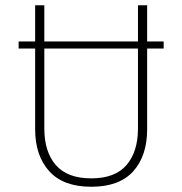

<svg xmlns="http://www.w3.org/2000/svg" viewBox="-20 -702 694 732"><path d="M604 -544V-517H541V-209Q541 -108 488 -49Q435 10 328 10Q221 10 167.5 -49.5Q114 -109 114 -209V-517H51V-544H114V-682H149V-544H506V-682H541V-544ZM506 -212V-517H149V-212Q149 -123 193 -72.5Q237 -22 328 -22Q419 -22 462.5 -73Q506 -124 506 -212Z"/></svg>

Font: Fira Sans UltraLight
Style: Regular
Weight: 200
Designer: Carrois Corporate & Edenspiekermann AG
Foundry: Carrois Corporate GbR & Edenspiekermann AG
Version: Version 4.106;PS 004.106;hotconv 1.0.70;makeotf.lib2.5.58329